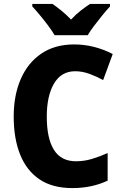

<svg xmlns="http://www.w3.org/2000/svg" viewBox="-20 -951 627 981"><path d="M364 -587Q293 -587 256 -524Q219 -461 219 -355Q219 -244 255.5 -185.5Q292 -127 368 -127Q409 -127 448 -138.5Q487 -150 530 -169V-28Q449 10 350 10Q248 10 182 -34.5Q116 -79 83 -161Q50 -243 50 -356Q50 -464 86 -547Q122 -630 191 -677Q260 -724 359 -724Q460 -724 556 -675L507 -542Q472 -561 436 -574Q400 -587 364 -587ZM259 -771Q247 -792 226.5 -819.5Q206 -847 184 -873.5Q162 -900 145 -918V-931H248Q270 -916 294.5 -896Q319 -876 343 -851Q367 -877 392 -896.5Q417 -916 440 -931H542V-918Q525 -900 503.5 -873.5Q482 -847 461.5 -820Q441 -793 428 -771Z"/></svg>

Font: Noto Sans Sinhala SemiCondensed ExtraBold
Style: Regular
Weight: 800
Width: 4
Designer: Jelle Bosma - Monotype Design Team
Foundry: Monotype Imaging Inc.
Version: Version 2.006; ttfautohint (v1.8.4.7-5d5b)